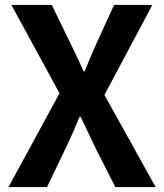

<svg xmlns="http://www.w3.org/2000/svg" viewBox="-20 -761 667 781"><path d="M14.5 0 222.1 -381.5 26.4 -740.8H190.7L265 -587.5Q278.4 -561.7 291 -533.6Q303.6 -505.4 320.3 -470.7H324.3Q338.2 -505.4 350.1 -533.6Q361.9 -561.7 373.8 -587.5L443.9 -740.8H599.7L404.8 -374.8L613.1 0H449.1L366 -164.1Q352.6 -192.5 338.3 -222.4Q324 -252.4 307.9 -286.2H303.9Q289.8 -252.4 276.7 -222.4Q263.5 -192.5 250.1 -164.1L171.1 0Z"/></svg>

Font: Noto Sans HK Thin
Style: Regular
Weight: 100
Designer: Ryoko NISHIZUKA 西塚涼子 (kana, bopomofo & ideographs); Paul D. Hunt (Latin, Greek & Cyrillic); Sandoll Communications 산돌커뮤니
Foundry: Adobe
Version: Version 2.004-H2;hotconv 1.0.118;makeotfexe 2.5.65603